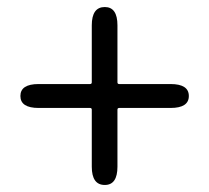

<svg xmlns="http://www.w3.org/2000/svg" viewBox="-20 -642 595 546"><path d="M278 -116Q241 -116 241 -168V-330Q241 -335 236 -335H90Q38 -335 38 -369Q38 -403 90 -403H236Q241 -403 241 -408V-570Q241 -622 278 -622Q314 -622 314 -570V-408Q314 -403 319 -403H465Q517 -403 517 -369Q517 -335 465 -335H319Q314 -335 314 -330V-168Q314 -116 278 -116Z"/></svg>

Font: Resource Han Rounded CN
Style: Regular
Weight: 400
Designer: Cyano Hao (round all glyphs); Ryoko NISHIZUKA  (kana, bopomofo & ideographs); Paul D. Hunt (Latin, Greek & Cyrillic); Sa
Foundry: Cyano Hao
Version: 0.990